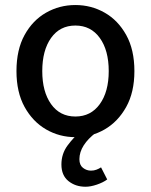

<svg xmlns="http://www.w3.org/2000/svg" viewBox="-20 -520 585 745"><path d="M272.5 12.2Q210.9 12.2 158.9 -17.8Q106.9 -47.9 75.4 -105Q43.9 -162.1 43.9 -244.1Q43.9 -327.1 75.4 -384.3Q106.9 -441.4 158.9 -470.9Q210.9 -500.5 272.5 -500.5Q334 -500.5 386 -470.9Q438 -441.4 469.7 -384.3Q501.5 -327.1 501.5 -244.1Q501.5 -162.1 469.7 -105Q438 -47.9 386 -17.8Q334 12.2 272.5 12.2ZM272.5 -67.9Q332.5 -67.9 367.2 -116Q401.9 -164.1 401.9 -244.1Q401.9 -324.7 367.2 -372.8Q332.5 -420.9 272.5 -420.9Q212.4 -420.9 178.2 -372.8Q144 -324.7 144 -244.1Q144 -164.1 178.2 -116Q212.4 -67.9 272.5 -67.9ZM312 204.6Q272.9 204.6 245.6 182.6Q218.3 160.6 218.3 118.2Q218.3 76.7 242.2 44.4Q266.1 12.2 289.1 -5.4H352.5Q321.8 17.6 304.9 43.9Q288.1 70.3 288.1 97.7Q288.1 120.6 302 131.3Q315.9 142.1 333 142.1Q344.7 142.1 354.2 138.4Q363.8 134.8 372.1 129.4L396 176.3Q380.4 188 356 196.3Q331.5 204.6 312 204.6Z"/></svg>

Font: Varta Light SemiBold
Style: Regular
Weight: 600
Version: Version 1.004